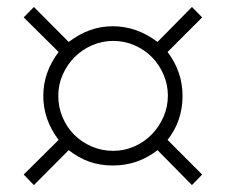

<svg xmlns="http://www.w3.org/2000/svg" viewBox="-20 -707 646 550"><path d="M304.2 -589.8Q272.5 -589.8 243.9 -577.4Q215.3 -564.9 193.8 -543.5Q172.4 -522 159.7 -493.4Q147 -464.8 147 -433.1Q147 -399.9 159.2 -371.1Q171.4 -342.3 192.6 -321Q213.9 -299.8 242.7 -287.4Q271.5 -274.9 304.2 -274.9Q336.4 -274.9 365 -287.6Q393.6 -300.3 414.8 -322Q436 -343.8 448.5 -372.6Q460.9 -401.4 460.9 -433.1Q460.9 -464.4 448.7 -492.9Q436.5 -521.5 415.5 -543Q394.5 -564.5 365.7 -577.1Q336.9 -589.8 304.2 -589.8ZM77.1 -687 176.8 -586.9Q207.5 -609.9 238.3 -620.8Q269 -631.8 303.2 -631.8Q371.6 -631.8 431.2 -586.9L529.8 -687L559.1 -657.2L460 -558.1Q502.9 -501.5 502.9 -432.1Q502.9 -360.8 460 -306.2L559.1 -207L529.8 -176.8L431.2 -276.9Q375 -232.9 303.2 -232.9Q266.6 -232.9 236.1 -243.7Q205.6 -254.4 176.8 -276.9L77.1 -176.8L47.9 -207L147.9 -306.2Q104 -364.3 104 -432.1Q104 -500 147.9 -558.1L47.9 -657.2Z"/></svg>

Font: Marcellus
Style: Regular
Weight: 400
Designer: Astigmatic (AOETI)
Foundry: Astigmatic (AOETI)
Version: Version 1.000